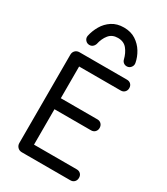

<svg xmlns="http://www.w3.org/2000/svg" viewBox="-232 -1064 1011 1164"><g transform="rotate(30 273.5 -482.5)"><path d="M121 0Q103 0 91.5 -12Q80 -24 80 -41V-659Q80 -677 91.5 -688.5Q103 -700 121 -700H162V0ZM138 -624V-700H453Q470 -700 480.5 -689.5Q491 -679 491 -662Q491 -646 480.5 -635Q470 -624 453 -624ZM126 -325V-402H418Q435 -402 445.5 -391Q456 -380 456 -363Q456 -347 445.5 -336Q435 -325 418 -325ZM145 0V-77H461Q478 -77 488.5 -66.5Q499 -56 499 -39Q499 -22 488.5 -11Q478 0 461 0ZM280 -965Q329 -965 363.5 -942.5Q398 -920 419 -885.5Q440 -851 447 -813Q450 -796 439 -782.5Q428 -769 411 -769Q398 -769 388.5 -776.5Q379 -784 376 -796Q366 -837 343.5 -864.5Q321 -892 280 -892Q240 -892 217.5 -864.5Q195 -837 186 -795Q182 -783 172.5 -775.5Q163 -768 150 -768Q133 -768 122 -781Q111 -794 114 -811Q122 -849 142.5 -884.5Q163 -920 197.5 -942.5Q232 -965 280 -965Z"/></g></svg>

Font: National Park
Style: Regular
Weight: 400
Designer: Andrea Herstowski, Ben Hoepner
Version: Version 1.009